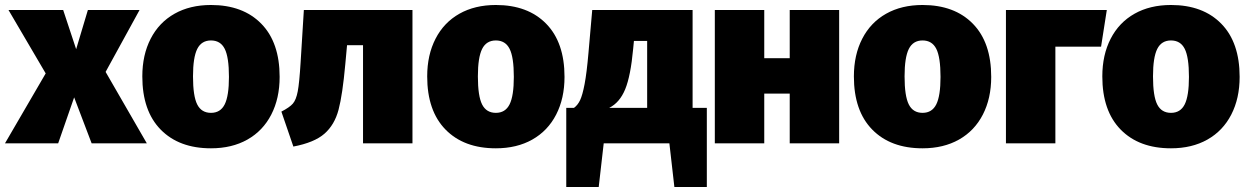

<svg xmlns="http://www.w3.org/2000/svg" viewBox="-40 -574 5002 769"><path d="M548 0H327L257 -184L193 0H-20L143 -280L-6 -534H213L265 -377L312 -534H519L383 -286Z M1080 -266Q1080 -180 1046.5 -115Q1013 -50 951 -15Q889 20 805 20Q677 20 603.5 -55Q530 -130 530 -268Q530 -354 563.5 -419Q597 -484 659 -519Q721 -554 805 -554Q933 -554 1006.5 -479Q1080 -404 1080 -266ZM733 -268Q733 -189 750 -155.5Q767 -122 805 -122Q843 -122 860 -156Q877 -190 877 -266Q877 -345 860 -378.5Q843 -412 805 -412Q767 -412 750 -378Q733 -344 733 -268Z M1612 -534V0H1414V-393H1350L1343 -317Q1332 -195 1316 -134.5Q1300 -74 1259.5 -38.5Q1219 -3 1135 13L1087 -127Q1120 -144 1133 -159Q1146 -174 1152.5 -208Q1159 -242 1164 -324L1177 -534Z M2221 -266Q2221 -180 2187.5 -115Q2154 -50 2092 -15Q2030 20 1946 20Q1818 20 1744.5 -55Q1671 -130 1671 -268Q1671 -354 1704.5 -419Q1738 -484 1800 -519Q1862 -554 1946 -554Q2074 -554 2147.5 -479Q2221 -404 2221 -266ZM1874 -268Q1874 -189 1891 -155.5Q1908 -122 1946 -122Q1984 -122 2001 -156Q2018 -190 2018 -266Q2018 -345 2001 -378.5Q1984 -412 1946 -412Q1908 -412 1891 -378Q1874 -344 1874 -268Z M2791 -142V175H2661L2641 0H2378L2358 175H2228V-142H2259Q2274 -153 2283.5 -173Q2293 -193 2301.5 -237.5Q2310 -282 2317 -363L2332 -534H2734V-142ZM2552 -410H2499L2496 -379Q2486 -270 2464 -216.5Q2442 -163 2400 -142H2552Z M3123 -199H3021V0H2823V-534H3021V-341H3123V-534H3321V0H3123Z M3930 -266Q3930 -180 3896.5 -115Q3863 -50 3801 -15Q3739 20 3655 20Q3527 20 3453.5 -55Q3380 -130 3380 -268Q3380 -354 3413.5 -419Q3447 -484 3509 -519Q3571 -554 3655 -554Q3783 -554 3856.5 -479Q3930 -404 3930 -266ZM3583 -268Q3583 -189 3600 -155.5Q3617 -122 3655 -122Q3693 -122 3710 -156Q3727 -190 3727 -266Q3727 -345 3710 -378.5Q3693 -412 3655 -412Q3617 -412 3600 -378Q3583 -344 3583 -268Z M3989 0V-534H4393L4370 -387H4187V0Z M4925 -266Q4925 -180 4891.5 -115Q4858 -50 4796 -15Q4734 20 4650 20Q4522 20 4448.5 -55Q4375 -130 4375 -268Q4375 -354 4408.5 -419Q4442 -484 4504 -519Q4566 -554 4650 -554Q4778 -554 4851.5 -479Q4925 -404 4925 -266ZM4578 -268Q4578 -189 4595 -155.5Q4612 -122 4650 -122Q4688 -122 4705 -156Q4722 -190 4722 -266Q4722 -345 4705 -378.5Q4688 -412 4650 -412Q4612 -412 4595 -378Q4578 -344 4578 -268Z"/></svg>

Font: FiraGO Heavy
Style: Regular
Weight: 900
Designer: bBox Type
Foundry: bBox Type GmbH
Version: Version 1.001